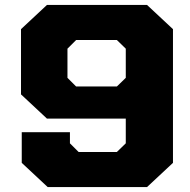

<svg xmlns="http://www.w3.org/2000/svg" viewBox="-20 -757 770 777"><path d="M173 0 68 -98V-222H263V-177L298 -142H453L489 -177V-277H170L65 -375V-639L170 -737H575L680 -639V-98L575 0ZM288 -407H453L489 -442V-560L453 -595H288L253 -560V-442Z"/></svg>

Font: Tomorrow
Style: Bold
Weight: 700
Designer: Tony de Marco, Monica Rizzolli
Foundry: Just in Type
Version: Version 2.002